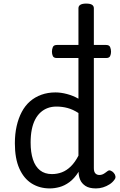

<svg xmlns="http://www.w3.org/2000/svg" viewBox="-20 -1035 669 1072"><path d="M258 17Q201 17 157 -10.5Q113 -38 88 -94Q63 -150 63 -235Q63 -287 73 -331Q83 -375 101.5 -410Q120 -445 147.5 -469Q175 -493 211 -506Q247 -519 290 -519Q320 -519 354 -510Q388 -501 418 -484V-989Q418 -1002 429 -1008.5Q440 -1015 461 -1015Q483 -1015 493.5 -1008.5Q504 -1002 504 -989V-96Q504 -76 512.5 -67Q521 -58 535 -58Q544 -58 551.5 -61Q559 -64 566 -69Q573 -74 581 -80Q589 -86 598.5 -82Q608 -78 615 -70Q623 -61 624.5 -51Q626 -41 620 -33Q609 -17 592 -6Q575 5 555.5 11Q536 17 516 17Q478 17 457 3Q436 -11 427.5 -31.5Q419 -52 419 -73Q419 -74 419 -74.5Q419 -75 419 -76Q395 -38 367.5 -18Q340 2 312 9.5Q284 17 258 17ZM151 -239Q151 -184 164 -144.5Q177 -105 203.5 -84Q230 -63 270 -63Q299 -63 325.5 -73Q352 -83 375.5 -106Q399 -129 418 -166V-404Q387 -424 357 -432Q327 -440 295 -440Q269 -440 247 -432Q225 -424 207 -408Q189 -392 176.5 -368Q164 -344 157.5 -312Q151 -280 151 -239ZM298 -711Q280 -711 275 -722Q270 -733 270 -746Q270 -760 275 -772Q280 -784 298 -784H572Q590 -784 595 -772Q600 -760 600 -746Q600 -733 595 -722Q590 -711 572 -711Z"/></svg>

Font: Playwrite ES
Style: Regular
Weight: 400
Designer: Veronika Burian, José Scaglione
Foundry: TypeTogether
Version: Version 1.002